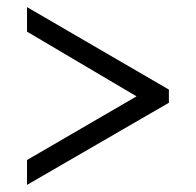

<svg xmlns="http://www.w3.org/2000/svg" viewBox="-20 -628 551 540"><path d="M56 -108V-178L364 -357L56 -539V-608L455 -376V-339Z"/></svg>

Font: Noto Serif Georgian SemiCondensed Medium
Style: Regular
Weight: 500
Width: 4
Designer: Monotype Design Team, Akaki Razmadze
Foundry: Google LLC
Version: Version 2.003; ttfautohint (v1.8.4.7-5d5b)